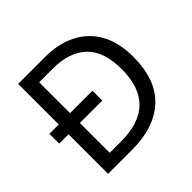

<svg xmlns="http://www.w3.org/2000/svg" viewBox="-174 -896 1078 1078"><g transform="rotate(-45 365.0 -357.0)"><path d="M317 -714Q424 -714 503 -674Q582 -634 625.5 -556.5Q669 -479 669 -364Q669 -183 570.5 -91.5Q472 0 295 0H104V-314H30V-392H104V-714ZM304 -637H194V-392H372V-314H194V-77H284Q574 -77 574 -361Q574 -504 503 -570.5Q432 -637 304 -637Z"/></g></svg>

Font: Noto Sans Elymaic
Style: Regular
Weight: 400
Designer: Morgane Pierson
Foundry: Google LLC
Version: Version 1.002; ttfautohint (v1.8.4.7-5d5b)